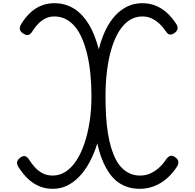

<svg xmlns="http://www.w3.org/2000/svg" viewBox="-20 -1166 1219 1203"><path d="M312 17Q263 17 224 0Q185 -17 153.5 -47.5Q122 -78 96 -119Q85 -136 87 -150Q89 -164 105 -177Q122 -191 137 -187.5Q152 -184 164 -163Q179 -140 199 -117.5Q219 -95 246.5 -80.5Q274 -66 310 -66Q354 -66 391.5 -90.5Q429 -115 458.5 -160Q488 -205 509 -267Q530 -329 541.5 -403.5Q553 -478 553 -561Q553 -635 546.5 -701Q540 -767 527 -822.5Q514 -878 495 -923Q476 -968 450 -999Q424 -1030 391.5 -1046.5Q359 -1063 320 -1063Q289 -1063 263 -1049.5Q237 -1036 216.5 -1014Q196 -992 181 -967Q170 -950 157 -947Q144 -944 127 -955Q108 -966 104.5 -981Q101 -996 114 -1017Q140 -1059 171 -1087.5Q202 -1116 239.5 -1131Q277 -1146 322 -1146Q356 -1146 387 -1137Q418 -1128 445 -1111Q472 -1094 495 -1069Q518 -1044 537.5 -1012Q557 -980 572 -941Q587 -902 599 -857Q616 -925 642 -978.5Q668 -1032 703 -1069.5Q738 -1107 780 -1126.5Q822 -1146 872 -1146Q916 -1146 954 -1131Q992 -1116 1024 -1087.5Q1056 -1059 1083 -1018Q1095 -1001 1092.5 -986Q1090 -971 1073 -959Q1057 -948 1044.5 -949.5Q1032 -951 1021 -967Q1004 -993 982 -1014.5Q960 -1036 932.5 -1049.5Q905 -1063 872 -1063Q827 -1063 790.5 -1039Q754 -1015 726.5 -971Q699 -927 680 -865.5Q661 -804 651 -727Q641 -650 641 -561Q641 -497 644.5 -439.5Q648 -382 656 -332Q664 -282 676.5 -240.5Q689 -199 706 -166.5Q723 -134 745.5 -112Q768 -90 796 -78Q824 -66 858 -66Q894 -66 924.5 -80.5Q955 -95 980 -118.5Q1005 -142 1021 -168Q1034 -186 1048.5 -189.5Q1063 -193 1080 -179Q1096 -167 1097.5 -152Q1099 -137 1087 -119Q1060 -78 1025 -47.5Q990 -17 947 0Q904 17 855 17Q820 17 789 8.5Q758 0 731.5 -16.5Q705 -33 683.5 -57.5Q662 -82 644.5 -114Q627 -146 613 -184.5Q599 -223 590 -268Q570 -204 542 -151.5Q514 -99 478.5 -61.5Q443 -24 401.5 -3.5Q360 17 312 17Z"/></svg>

Font: Playwrite BR
Style: Regular
Weight: 400
Designer: Veronika Burian, José Scaglione
Foundry: TypeTogether
Version: Version 1.002